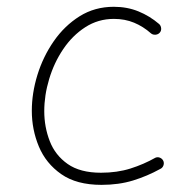

<svg xmlns="http://www.w3.org/2000/svg" viewBox="-20 -526 563 557"><path d="M443.4 -431.2Q438.5 -425.8 430.9 -425.3Q423.3 -424.8 418 -429.2Q395.5 -449.2 368.9 -460.2Q342.3 -471.2 310.5 -471.2Q264.6 -471.2 227.3 -447Q189.9 -422.9 163.3 -383.3Q136.7 -343.8 122.6 -296.6Q108.4 -249.5 108.4 -203.6Q108.4 -157.7 124.3 -116.7Q140.1 -75.7 176.3 -50.3Q212.4 -24.9 272.9 -24.9Q319.8 -24.9 358.4 -37.1Q397 -49.3 430.7 -68.4Q437.5 -71.3 444.3 -68.4Q451.2 -65.4 454.1 -58.6Q456.5 -52.2 453.9 -45.4Q451.2 -38.6 444.3 -35.6Q407.2 -15.1 366 -2.4Q324.7 10.3 274.4 10.3Q202.1 10.3 157.7 -20.8Q113.3 -51.8 92.8 -100.8Q72.3 -149.9 72.3 -204.6Q72.3 -255.9 88.6 -308.8Q105 -361.8 136 -406.5Q167 -451.2 210.9 -478.8Q254.9 -506.3 310.1 -506.3Q349.1 -506.3 381.8 -492.9Q414.6 -479.5 441.4 -456.5Q446.8 -451.7 447.5 -444.1Q448.2 -436.5 443.4 -431.2Z"/></svg>

Font: Mikhak-FD ExtraLight
Style: Regular
Weight: 200
Designer: Amin Abedi
Version: Version 3.2